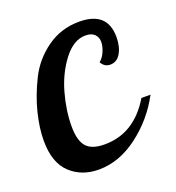

<svg xmlns="http://www.w3.org/2000/svg" viewBox="-101 -586 616 673"><g transform="rotate(-20 207.5 -249.5)"><path d="M8 -155Q8 -202 22 -258Q36 -314 64.5 -371.5Q93 -429 146 -467Q199 -505 267 -505Q372 -505 372 -410Q372 -374 358 -350Q344 -326 319 -326Q297 -326 286 -347Q298 -355 307 -375Q316 -395 316 -412Q316 -430 304.5 -441Q293 -452 271 -452Q227 -452 190 -404Q153 -356 135 -292Q117 -228 117 -169Q117 -116 137 -93Q157 -70 205 -70Q316 -70 381 -179H415Q373 -100 302.5 -47Q232 6 156 6Q92 6 50 -33.5Q8 -73 8 -155Z"/></g></svg>

Font: Lobster Two
Style: Italic
Weight: 400
Designer: Pablo Impallari
Foundry: Pablo Impallari. www.impallari.com
Version: Version 1.006